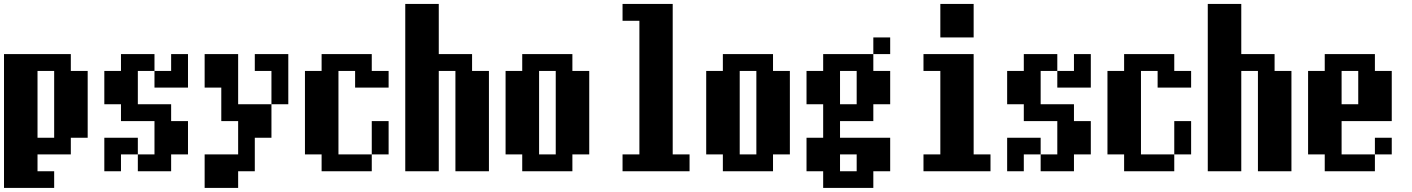

<svg xmlns="http://www.w3.org/2000/svg" viewBox="-20 -796 7040 957"><path d="M167 -109.4H250V-442.4H167ZM0 140.6V-526.4H333V-442.4H417V-109.4H333V-26.4H167V57.6H250V140.6Z M500 -276.4V-442.4H583V-526.4H750V-442.4H833V-526.4H917V-359.4H750V-442.4H667V-276.4H833V-192.4H917V-26.4H833V57.6H667V-26.4H750V-192.4H583V-276.4ZM500 57.6V-109.4H667V-26.4H583V57.6Z M1250 -442.4V-526.4H1417V-276.4H1333V-442.4ZM1000 -26.4H1167V-192.4H1083V-359.4H1000V-526.4H1167V-276.4H1333V-109.4H1250V57.6H1167V140.6H1000Z M1500 -26.4V-442.4H1583V-526.4H1833V-442.4H1917V-359.4H1750V-442.4H1667V-26.4H1833V-192.4H1917V-26.4H1833V57.6H1583V-26.4Z M2000 57.6V-776.4H2167V-526.4H2333V-442.4H2417V57.6H2250V-442.4H2167V57.6Z M2667 -26.4H2750V-442.4H2667ZM2500 -26.4V-442.4H2583V-526.4H2833V-442.4H2917V-26.4H2833V57.6H2583V-26.4Z M3083 -26.4H3167V-692.4H3083V-776.4H3333V-26.4H3417V57.6H3083Z M3667 -26.4H3750V-442.4H3667ZM3500 -26.4V-442.4H3583V-526.4H3833V-442.4H3917V-26.4H3833V57.6H3583V-26.4Z M4167 -276.4H4250V-442.4H4167ZM4167 -26.4V57.6H4250V-26.4ZM4000 57.6V-109.4H4083V-276.4H4000V-442.4H4083V-526.4H4333V-442.4H4417V-276.4H4333V-192.4H4167V-109.4H4417V57.6H4333V140.6H4083V57.6ZM4333 -526.4V-609.4H4417V-526.4Z M4667 -609.4V-776.4H4833V-609.4ZM4583 -26.4H4667V-442.4H4583V-526.4H4833V-26.4H4917V57.6H4583Z M5000 -276.4V-442.4H5083V-526.4H5250V-442.4H5333V-526.4H5417V-359.4H5250V-442.4H5167V-276.4H5333V-192.4H5417V-26.4H5333V57.6H5167V-26.4H5250V-192.4H5083V-276.4ZM5000 57.6V-109.4H5167V-26.4H5083V57.6Z M5500 -26.4V-442.4H5583V-526.4H5833V-442.4H5917V-359.4H5750V-442.4H5667V-26.4H5833V-192.4H5917V-26.4H5833V57.6H5583V-26.4Z M6000 57.6V-776.4H6167V-526.4H6333V-442.4H6417V57.6H6250V-442.4H6167V57.6Z M6667 -276.4H6750V-442.4H6667ZM6500 -26.4V-442.4H6583V-526.4H6833V-442.4H6917V-192.4H6667V-26.4H6833V57.6H6583V-26.4ZM6833 -26.4V-109.4H6917V-26.4Z"/></svg>

Font: KH Dot Dougenzaka 12
Style: Regular
Weight: 400
Designer: Original version for X68000 by Keitarou Hiraki (http://hp.vector.co.jp/authors/VA000874/) / TrueType conversion by Homem
Version: Version 1.00.20150527